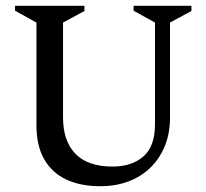

<svg xmlns="http://www.w3.org/2000/svg" viewBox="-20 -632 714 664"><path d="M327 12Q259 12 209.5 -11Q160 -34 133 -81Q106 -128 106 -199V-554L32 -595V-612H272V-594L198 -554V-226Q198 -144 241 -100Q284 -56 369 -56Q436 -56 476 -91Q516 -126 516 -202V-554L442 -595V-612H642V-594L568 -554V-226Q568 -171 550 -127Q532 -83 500 -52Q468 -21 424 -4.5Q380 12 327 12Z"/></svg>

Font: Ancizar Serif Light
Style: Regular
Weight: 400
Version: Version 8.100